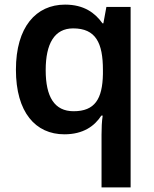

<svg xmlns="http://www.w3.org/2000/svg" viewBox="-20 -572 666 832"><path d="M420 11V240H546V-542H441L428 -471H424C392 -516 344 -552 262 -552C136 -552 49 -455 49 -270C49 -85 134 10 259 10C341 10 390 -26 419 -71H425C421 -46 420 -15 420 11ZM299 -90C216 -90 178 -152 178 -268C178 -383 216 -449 297 -449C395 -449 426 -386 426 -269V-251C424 -143 391 -90 299 -90Z"/></svg>

Font: Noto Sans Gurmukhi SemiBold
Style: Regular
Weight: 600
Designer: Jelle Bosma - Monotype Design Team
Foundry: Monotype Imaging Inc.
Version: Version 2.004